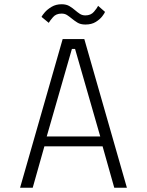

<svg xmlns="http://www.w3.org/2000/svg" viewBox="-20 -884 690 904"><path d="M577.5 0H518L463 -195H189L134 0H74.5L275 -700H377ZM318.5 -653.5 200 -241.5H452L333.5 -653.5ZM382 -768.5Q359 -768.5 344.2 -777.8Q329.5 -787 317.5 -797Q306.5 -806 295.8 -813Q285 -820 270 -820Q244 -820 229.8 -803.5Q215.5 -787 209.5 -776.5L175.5 -804.5Q178.5 -811.5 190.8 -825.8Q203 -840 223.2 -852Q243.5 -864 270 -864Q292.5 -864 307.2 -855Q322 -846 334 -835.5Q345 -826 356 -818.8Q367 -811.5 382 -811.5Q408 -811.5 422.5 -828.8Q437 -846 442 -856.5L474.5 -828Q472 -821 461.2 -807Q450.5 -793 431 -780.8Q411.5 -768.5 382 -768.5Z"/></svg>

Font: Trispace Thin ExtraLight
Style: Regular
Weight: 250
Version: Version 1.210